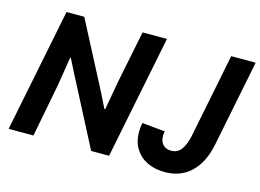

<svg xmlns="http://www.w3.org/2000/svg" viewBox="-97 -896 1464 1081"><g transform="rotate(15 635.0 -356.0)"><path d="M167.5 -719.7H271L475.1 -327.6L514.6 -247.6H519.5L548.8 -412.1L610.8 -719.7H752.9L608.4 0H503.9L298.8 -395.5L257.8 -476.6H253.9L227.1 -309.1L167.5 0H22.9ZM736.3 -173.3Q736.3 -201.2 741.7 -226.6L875.5 -213.9Q872.6 -199.2 872.6 -186.5Q872.6 -154.8 889.9 -136.2Q907.2 -117.7 937.5 -117.7Q976.1 -117.7 997.6 -148.4Q1019 -179.2 1029.3 -229L1127.4 -719.7H1270L1169.4 -218.3Q1147.9 -108.9 1087.4 -50.5Q1026.9 7.8 933.6 7.8Q877 7.8 832.3 -13.4Q787.6 -34.7 762 -75.7Q736.3 -116.7 736.3 -173.3Z"/></g></svg>

Font: Reddit Sans Chocolate
Style: Bold Italic
Weight: 700
Italic angle: -11.25°
Designer: Stephen Hutchings
Version: Version 1.013